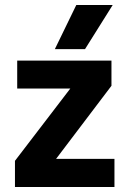

<svg xmlns="http://www.w3.org/2000/svg" viewBox="-20 -750 519 770"><path d="M321 -553H200L286 -730H432ZM439 0H40V-105L262 -395H49V-507H427V-406L205 -113H439Z"/></svg>

Font: Hind Colombo
Style: Bold
Weight: 700
Designer: Jyotish Sonowal, Aditi Pimprikar
Foundry: Indian Type Foundry
Version: Version 1.000;PS 1.0;hotconv 1.0.86;makeotf.lib2.5.63406; tt